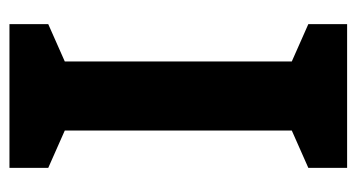

<svg xmlns="http://www.w3.org/2000/svg" viewBox="-194 -560 754 406"><g transform="rotate(90 183.0 -357.0)"><path d="M335 0H31V-82L110 -117V-597L31 -632V-714H335V-632L256 -597V-117L335 -82Z"/></g></svg>

Font: Noto Sans Thai SemiCondensed
Style: Bold
Weight: 700
Width: 4
Designer: Monotype Design Team
Foundry: Monotype Imaging Inc.
Version: Version 2.001